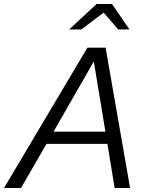

<svg xmlns="http://www.w3.org/2000/svg" viewBox="-64 -938 731 958"><path d="M-44 0 372 -700H463L585 0H508L472 -220H168L41 0ZM203 -281H462L404 -631ZM281 -791 418 -918H495L582 -791H526L453 -875L342 -791Z"/></svg>

Font: Red Hat Text
Style: Italic
Weight: 300
Italic angle: -12°
Designer: Pentagram, MCKL
Foundry: Pentagram, MCKL
Version: Version 1.023